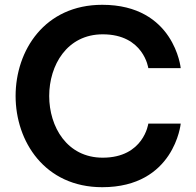

<svg xmlns="http://www.w3.org/2000/svg" viewBox="-20 -770 818 800"><path d="M406 10C707 10 733 -255 733 -255H598C598 -255 579 -113 408 -113C259 -113 185 -242 185 -370C185 -498 259 -627 408 -627C579 -627 598 -486 598 -486H733C733 -486 707 -750 406 -750C166 -750 45 -560 45 -370C45 -181 166 10 406 10Z"/></svg>

Font: Be Vietnam Pro SemiBold
Style: Regular
Weight: 600
Designer: Lam Bao, Tony Le, Vietanh Nguyen
Foundry: Yellow Type Foundry
Version: Version 1.002